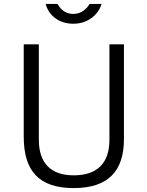

<svg xmlns="http://www.w3.org/2000/svg" viewBox="-20 -949 750 979"><path d="M498 -929H437C424 -907 397 -878 354 -878C305 -878 284 -911 273 -929H213C226 -876 275 -828 354 -828C435 -828 484 -881 498 -929ZM612 -240V-723H538V-237C538 -115 474 -55 356 -55C239 -55 178 -117 178 -237V-723H101V-252C101 -79 177 10 356 10C533 10 612 -78 612 -240Z"/></svg>

Font: United Sans Light
Style: Regular
Weight: 300
Designer: Pablo Impallari, Rodrigo Fuenzalida (Modified by Dan O. Williams)
Version: Version 1.000;PS 001.000;hotconv 1.0.88;makeotf.lib2.5.64775